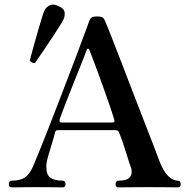

<svg xmlns="http://www.w3.org/2000/svg" viewBox="-20 -809 813 829"><path d="M31 0Q18 0 18 -13Q18 -29 31 -29Q66 -29 86 -41.5Q106 -54 122 -89Q129 -105 144.5 -143Q160 -181 181 -234Q202 -287 225 -347Q248 -407 271 -467Q294 -527 313.5 -578.5Q333 -630 346.5 -667Q360 -704 365 -717Q370 -730 376.5 -734Q383 -738 399 -738Q415 -738 422 -734Q429 -730 434 -717Q443 -697 460.5 -652Q478 -607 501 -548Q524 -489 548.5 -424.5Q573 -360 597 -299Q621 -238 640 -188.5Q659 -139 669 -112Q687 -66 707.5 -47.5Q728 -29 747 -29Q760 -29 760 -13Q760 0 747 0Q737 0 706 -0.5Q675 -1 623 -1Q580 -1 541 -0.5Q502 0 492 0Q479 0 479 -13Q479 -29 492 -29Q524 -29 536 -39.5Q548 -50 548.5 -64Q549 -78 544 -89Q543 -91 538 -106.5Q533 -122 526 -145Q519 -168 511 -191.5Q503 -215 496 -232Q492 -243 488 -245Q484 -247 477 -247H231Q226 -247 223 -246Q220 -245 218 -238Q213 -217 204 -188.5Q195 -160 187.5 -133.5Q180 -107 180 -90Q180 -53 198.5 -41Q217 -29 250 -29Q263 -29 263 -13Q263 0 250 0Q240 0 212.5 -0.5Q185 -1 141 -1Q102 -1 72 -0.5Q42 0 31 0ZM246 -280H463Q467 -280 471.5 -281.5Q476 -283 473 -293Q466 -317 454 -352Q442 -387 428.5 -425Q415 -463 402 -498Q389 -533 379.5 -558.5Q370 -584 366 -593Q364 -598 360.5 -599Q357 -600 355 -595Q353 -588 342 -560.5Q331 -533 315.5 -494.5Q300 -456 284 -415.5Q268 -375 255.5 -342.5Q243 -310 238 -295Q234 -280 246 -280ZM132.2 -538Q125.6 -535.4 118.2 -539.2Q110.8 -543 108.7 -548.7Q109.8 -552.8 115.3 -573.3Q120.8 -593.8 128.9 -622.7Q137 -651.6 145.6 -680.8Q154.1 -710 161 -733.1Q167.9 -756.1 172 -763.1Q179.1 -778.7 195 -786.2Q210.9 -793.6 232.2 -782.8Q256.6 -772.6 258.9 -756.6Q261.2 -740.6 254 -725Q250.5 -717.1 237.8 -697.1Q225.1 -677.1 208.3 -651.2Q191.5 -625.3 174.6 -600.6Q157.7 -575.8 145.7 -558.5Q133.8 -541.2 132.2 -538Z"/></svg>

Font: Zen Old Mincho Black
Style: Regular
Weight: 900
Designer: Yoshimichi Ohira
Foundry: Positype
Version: Version 1.001